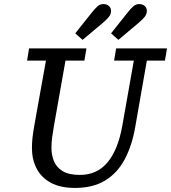

<svg xmlns="http://www.w3.org/2000/svg" viewBox="-20 -908 841 944"><path d="M349 16Q277 16 230 -9.5Q183 -35 160 -79.5Q137 -124 137 -180Q137 -207 140 -233Q143 -259 149 -292L161 -360Q172 -423 183.5 -485.5Q195 -548 206 -610H113L123 -670H405L395 -610H302L245 -288Q239 -252 236 -229.5Q233 -207 233 -180Q233 -148 244.5 -117.5Q256 -87 286.5 -67.5Q317 -48 373 -48Q457 -48 508.5 -109.5Q560 -171 581 -288L638 -610H541L551 -670H801L791 -610H702L645 -284Q629 -192 593 -124.5Q557 -57 497 -20.5Q437 16 349 16ZM350 -744 428 -842Q446 -865 459 -876.5Q472 -888 488 -888Q505 -888 515.5 -878.5Q526 -869 526 -854Q526 -839 516 -826Q506 -813 486 -796L386 -712ZM526 -744 604 -842Q622 -865 635 -876.5Q648 -888 664 -888Q681 -888 691.5 -878.5Q702 -869 702 -854Q702 -839 692 -826Q682 -813 662 -796L562 -712Z"/></svg>

Font: Source Serif 4 Caption
Style: Italic
Weight: 400
Italic angle: -12°
Designer: Frank Grießhammer
Foundry: Adobe Systems Incorporated
Version: Version 4.004;hotconv 1.0.117;makeotfexe 2.5.65602